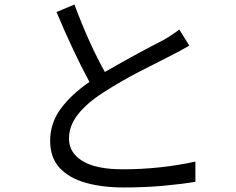

<svg xmlns="http://www.w3.org/2000/svg" viewBox="-20 -798 1040 846"><path d="M308 -778Q372 -606 442 -481Q600 -571 699 -621Q741 -645 770 -668L814 -597Q780 -577 737 -555Q683 -528 596.5 -483.5Q510 -439 433 -389Q363 -344 323.5 -294Q284 -244 284 -187Q284 -125 343.5 -88.5Q403 -52 521 -52Q685 -52 841 -86V3Q783 13 701 20.5Q619 28 525 28Q431 28 358 7.5Q285 -13 243 -58Q201 -103 201 -178Q201 -255 247 -318Q293 -381 374 -437Q302 -571 229 -745Z"/></svg>

Font: Gothic Nguyen
Style: Regular
Weight: 400
Designer: MORI Takayuki
Version: Version 1.220;July 21, 2023;FontCreator 14.0.0.2814 64-bit